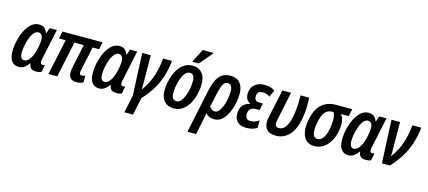

<svg xmlns="http://www.w3.org/2000/svg" viewBox="-68 -1428 5198 2331"><g transform="rotate(15 2530.5 -263.0)"><path d="M145 10Q89 10 57.5 -31.5Q26 -73 26 -151Q26 -219 42 -289Q58 -359 88 -418.5Q118 -478 160 -515Q202 -552 256 -552Q299 -552 323.5 -531.5Q348 -511 362 -471H365L390 -542H480L399 -158Q394 -136 394 -122Q394 -89 421 -89Q435 -89 450 -94L431 -2Q419 4 401 7Q383 10 369 10Q319 10 299 -10.5Q279 -31 276 -69H273Q247 -33 217 -11.5Q187 10 145 10ZM190 -84Q220 -84 243.5 -108.5Q267 -133 284 -170Q301 -207 310 -247Q320 -288 324.5 -321Q329 -354 329 -380Q329 -416 314.5 -436.5Q300 -457 271 -457Q247 -457 226 -437Q205 -417 189 -384.5Q173 -352 162 -313.5Q151 -275 145 -237Q139 -199 139 -169Q139 -84 190 -84Z M872 8Q825 8 799 -17Q773 -42 773 -90Q773 -105 775.5 -123Q778 -141 782 -160L843 -450H726L630 0H519L616 -450H531L551 -542H1055L1036 -450H954L891 -152Q889 -142 887.5 -133Q886 -124 886 -116Q886 -86 915 -86Q926 -86 936.5 -89.5Q947 -93 957 -97V-12Q919 8 872 8Z M1155 10Q1099 10 1067.5 -31.5Q1036 -73 1036 -151Q1036 -219 1052 -289Q1068 -359 1098 -418.5Q1128 -478 1170 -515Q1212 -552 1266 -552Q1309 -552 1333.5 -531.5Q1358 -511 1372 -471H1375L1400 -542H1490L1409 -158Q1404 -136 1404 -122Q1404 -89 1431 -89Q1445 -89 1460 -94L1441 -2Q1429 4 1411 7Q1393 10 1379 10Q1329 10 1309 -10.5Q1289 -31 1286 -69H1283Q1257 -33 1227 -11.5Q1197 10 1155 10ZM1200 -84Q1230 -84 1253.5 -108.5Q1277 -133 1294 -170Q1311 -207 1320 -247Q1330 -288 1334.5 -321Q1339 -354 1339 -380Q1339 -416 1324.5 -436.5Q1310 -457 1281 -457Q1257 -457 1236 -437Q1215 -417 1199 -384.5Q1183 -352 1172 -313.5Q1161 -275 1155 -237Q1149 -199 1149 -169Q1149 -84 1200 -84Z M1530 210 1577 -10 1553 -542H1661L1663 -227Q1664 -198 1663.5 -168Q1663 -138 1662 -116H1666Q1732 -206 1768 -309.5Q1804 -413 1816 -542H1928Q1916 -437 1888 -346.5Q1860 -256 1810.5 -173Q1761 -90 1685 -9L1639 210Z M2094 10Q2019 10 1975.5 -38Q1932 -86 1932 -173Q1932 -218 1941.5 -270Q1951 -322 1970 -371.5Q1989 -421 2019 -462Q2049 -503 2091 -527Q2133 -551 2188 -551Q2262 -551 2305 -502.5Q2348 -454 2348 -367Q2348 -304 2333 -238Q2318 -172 2287 -116Q2256 -60 2208 -25Q2160 10 2094 10ZM2105 -83Q2136 -83 2160 -110.5Q2184 -138 2201 -181.5Q2218 -225 2227 -274.5Q2236 -324 2236 -369Q2236 -409 2222 -434Q2208 -459 2176 -459Q2143 -459 2118 -429.5Q2093 -400 2076.5 -354.5Q2060 -309 2051.5 -260Q2043 -211 2043 -172Q2043 -83 2105 -83ZM2170 -596 2173 -608 2254 -766H2388L2386 -757L2250 -596Z M2444 -297Q2461 -379 2487 -436Q2513 -493 2554.5 -522.5Q2596 -552 2662 -552Q2743 -552 2783.5 -503Q2824 -454 2824 -370Q2824 -322 2815.5 -270Q2807 -218 2789 -168Q2771 -118 2745 -78Q2719 -38 2684 -14Q2649 10 2605 10Q2567 10 2539.5 -3Q2512 -16 2495 -38Q2492 -14 2487 11Q2482 36 2477 62L2440 240H2331ZM2588 -84Q2613 -84 2632.5 -104Q2652 -124 2667 -156.5Q2682 -189 2692 -227.5Q2702 -266 2707 -303.5Q2712 -341 2712 -369Q2712 -412 2697 -435Q2682 -458 2653 -458Q2616 -458 2594 -417.5Q2572 -377 2552 -283L2519 -126Q2529 -108 2546.5 -96Q2564 -84 2588 -84Z M3007 10Q2925 10 2888 -35.5Q2851 -81 2859 -151Q2864 -209 2896.5 -241Q2929 -273 2977 -284L2978 -289Q2944 -303 2929 -335Q2914 -367 2918 -411Q2924 -475 2969 -513.5Q3014 -552 3091 -552Q3129 -552 3161 -543.5Q3193 -535 3220 -515L3182 -429Q3142 -459 3094 -459Q3026 -459 3021 -397Q3018 -368 3031.5 -348Q3045 -328 3080 -328H3127L3109 -241H3064Q2979 -241 2971 -165Q2967 -128 2982.5 -105.5Q2998 -83 3033 -83Q3064 -83 3089 -92Q3114 -101 3142 -120V-26Q3114 -7 3079.5 1.5Q3045 10 3007 10Z M3378 9Q3287 9 3253 -44Q3219 -97 3238 -184L3315 -542H3424L3347 -178Q3338 -134 3347.5 -112Q3357 -90 3391 -90Q3486 -90 3523 -265Q3531 -303 3536.5 -354Q3542 -405 3543.5 -455Q3545 -505 3543 -542H3650Q3654 -507 3654 -458Q3654 -409 3649 -357.5Q3644 -306 3635 -261Q3610 -131 3543 -61Q3476 9 3378 9Z M3862 10Q3799 10 3760.5 -25Q3722 -60 3709.5 -122Q3697 -184 3711 -266Q3736 -413 3807.5 -477.5Q3879 -542 3989 -542H4193L4173 -450H4076Q4105 -413 4111 -361.5Q4117 -310 4106 -250Q4094 -176 4060.5 -117Q4027 -58 3976.5 -24Q3926 10 3862 10ZM3878 -83Q3923 -83 3952 -129.5Q3981 -176 3995 -256Q4004 -311 4003.5 -363.5Q4003 -416 3982 -450H3966Q3909 -450 3873.5 -405Q3838 -360 3822 -260Q3807 -176 3820.5 -129.5Q3834 -83 3878 -83Z M4288 10Q4232 10 4200.5 -31.5Q4169 -73 4169 -151Q4169 -219 4185 -289Q4201 -359 4231 -418.5Q4261 -478 4303 -515Q4345 -552 4399 -552Q4442 -552 4466.5 -531.5Q4491 -511 4505 -471H4508L4533 -542H4623L4542 -158Q4537 -136 4537 -122Q4537 -89 4564 -89Q4578 -89 4593 -94L4574 -2Q4562 4 4544 7Q4526 10 4512 10Q4462 10 4442 -10.5Q4422 -31 4419 -69H4416Q4390 -33 4360 -11.5Q4330 10 4288 10ZM4333 -84Q4363 -84 4386.5 -108.5Q4410 -133 4427 -170Q4444 -207 4453 -247Q4463 -288 4467.5 -321Q4472 -354 4472 -380Q4472 -416 4457.5 -436.5Q4443 -457 4414 -457Q4390 -457 4369 -437Q4348 -417 4332 -384.5Q4316 -352 4305 -313.5Q4294 -275 4288 -237Q4282 -199 4282 -169Q4282 -84 4333 -84Z M4711 0 4686 -542H4794L4796 -227Q4797 -198 4796.5 -168Q4796 -138 4795 -116H4799Q4865 -206 4901 -309.5Q4937 -413 4949 -542H5061Q5049 -437 5021 -346.5Q4993 -256 4942 -171Q4891 -86 4812 0Z"/></g></svg>

Font: Noto Sans Condensed SemiBold
Style: Italic
Weight: 600
Width: 3
Italic angle: -12°
Designer: Monotype Design Team
Foundry: Monotype Imaging Inc.
Version: Version 2.013; ttfautohint (v1.8.4.7-5d5b)